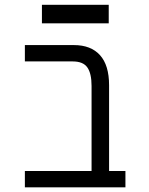

<svg xmlns="http://www.w3.org/2000/svg" viewBox="-20 -802 640 822"><path d="M291.5 -539H86.5V-609H296.5Q369 -609 408 -566Q447 -523 447 -437V-70H517V0H86.5V-70H372V-434Q372 -487.5 354 -513.2Q336 -539 291.5 -539ZM159.5 -781.5H445.5V-702H159.5Z"/></svg>

Font: JuliaMono Light
Style: Regular
Weight: 300
Monospace: yes
Designer: cormullion
Foundry: corm
Version: Version 0.054; ttfautohint (v1.8.4)